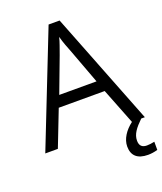

<svg xmlns="http://www.w3.org/2000/svg" viewBox="-166 -823 969 1147"><g transform="rotate(-20 318.0 -249.5)"><path d="M575 218C595 218 615 215 636 209V157C618 161 601 163 587 163C556 163 541 147 541 116C541 75 566 43 610 0H633L352 -717H282L0 0H80L169 -229H461L551 0C505 35 474 81 474 129C474 187 508 218 575 218ZM435 -300H198L282 -523C295 -561 309 -595 316 -626C327 -585 341 -551 352 -523Z"/></g></svg>

Font: Frost Regular
Style: Regular
Weight: 400
Designer: Lee Frost
Foundry: Lee Frost for Ice Communication Norge AS
Version: Version 2.011;hotconv 1.0.107;makeotfexe 2.5.65593